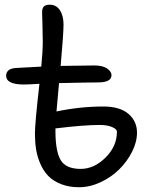

<svg xmlns="http://www.w3.org/2000/svg" viewBox="-20 -827 640 813"><path d="M314.9 -34.2Q272 -34.2 238.5 -47.4Q205.1 -60.5 184.6 -81.8Q164.1 -103 150.9 -133.3Q137.7 -163.6 132.8 -194.6Q127.9 -225.6 127.9 -261.2Q127.9 -305.2 147 -472.2Q102.5 -469.2 81.1 -469.2Q5.9 -469.2 5.9 -506.8Q5.9 -519.5 15.4 -528.6Q24.9 -537.6 46.9 -539.1Q64.9 -540 100.8 -542Q136.7 -543.9 154.8 -544.9Q161.1 -608.4 161.1 -650.9Q161.1 -684.1 159.7 -726.6Q158.2 -769 158.2 -773.9Q158.2 -791.5 165.5 -799.3Q172.9 -807.1 190.9 -807.1Q218.3 -807.1 233.6 -783.7Q249 -760.3 249 -723.1Q249 -685.1 236.8 -547.9Q332.5 -549.8 378.9 -549.8Q415 -549.8 433.6 -536.9Q452.1 -523.9 452.1 -508.8Q452.1 -478 395 -478Q358.9 -478 230 -475.1Q221.7 -385.7 219.2 -355Q318.8 -376 418 -376Q487.3 -376 523.7 -345Q560.1 -314 560.1 -265.1Q560.1 -225.6 539.1 -184.1Q518.1 -142.6 484.6 -109.6Q451.2 -76.7 405.8 -55.4Q360.4 -34.2 314.9 -34.2ZM214.8 -272Q214.8 -187 236.8 -149.4Q258.8 -111.8 321.8 -111.8Q378.4 -111.8 426.8 -159.7Q475.1 -207.5 475.1 -269Q475.1 -280.3 454.6 -289.1Q434.1 -297.9 401.9 -297.9Q334.5 -297.9 214.8 -283.2Z"/></svg>

Font: Shantell Sans Bouncy
Style: Regular
Weight: 400
Designer: Stephen Nixon, Anya Danilova, Shantell Martin
Foundry: Arrow Type
Version: Version 1.006;[9816181b4]